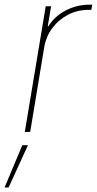

<svg xmlns="http://www.w3.org/2000/svg" viewBox="-57 -573 421 834"><path d="M50.8 0 141.6 -545.9H165L150.4 -459H153.3Q179.2 -501.5 227.5 -527.1Q275.9 -552.7 332 -552.7Q336.4 -552.7 337.9 -552.7Q339.4 -552.7 343.8 -552.7L339.8 -530.3Q335.4 -529.8 334 -529.8Q332.5 -529.8 328.1 -530.3Q279.8 -530.3 238.8 -509Q197.8 -487.8 170.2 -450.9Q142.6 -414.1 134.8 -366.2L74.2 0ZM-37.1 241.2 40 57.6H64.5L-19.5 241.2Z"/></svg>

Font: Inter Tight Thin
Style: Italic
Weight: 250
Italic angle: -9.39999°
Designer: Rasmus Andersson
Foundry: rsms
Version: Version 3.004